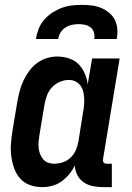

<svg xmlns="http://www.w3.org/2000/svg" viewBox="-20 -760 540 788"><path d="M439 8H403Q382 8 361.5 4Q341 0 324 -11.5Q307 -23 297.5 -41.5Q288 -60 287 -81Q278 -62 264 -45Q250 -28 232.5 -15.5Q215 -3 194.5 2.5Q174 8 154 8Q127 8 103 -0.5Q79 -9 63 -27Q47 -45 38.5 -68.5Q30 -92 26.5 -117.5Q23 -143 25 -169.5Q27 -196 31 -222L51 -342Q55 -364 60.5 -385.5Q66 -407 75.5 -427.5Q85 -448 98.5 -467Q112 -486 130.5 -500Q149 -514 171 -521Q193 -528 214 -528Q239 -528 262.5 -520.5Q286 -513 302 -497Q318 -481 327.5 -459Q337 -437 340 -414L358 -520H471L403 -108Q402 -104 402.5 -100Q403 -96 405.5 -93Q408 -90 411.5 -89Q415 -88 419 -88H439ZM202 -88Q220 -88 238 -94Q256 -100 270 -113.5Q284 -127 291.5 -144.5Q299 -162 302 -180L321 -300Q324 -314 325 -328.5Q326 -343 325.5 -357Q325 -371 321.5 -384.5Q318 -398 310 -409Q302 -420 289.5 -426Q277 -432 263 -432Q244 -432 224.5 -423.5Q205 -415 191.5 -399.5Q178 -384 171.5 -365Q165 -346 162 -327L142 -207Q140 -193 138.5 -179.5Q137 -166 138.5 -153Q140 -140 144.5 -128Q149 -116 157 -106.5Q165 -97 177 -92.5Q189 -88 202 -88ZM127 -600Q131 -621 138.5 -641Q146 -661 160.5 -678Q175 -695 194 -707.5Q213 -720 233 -727.5Q253 -735 274 -737.5Q295 -740 316 -740Q337 -740 357 -737.5Q377 -735 395 -727.5Q413 -720 428 -707.5Q443 -695 451.5 -678Q460 -661 461.5 -641Q463 -621 459 -600H367Q369 -614 365.5 -626.5Q362 -639 352.5 -647Q343 -655 330 -658Q317 -661 303 -661Q289 -661 275 -658Q261 -655 248.5 -647Q236 -639 228.5 -626.5Q221 -614 219 -600Z"/></svg>

Font: Iosevka
Style: Bold Italic
Weight: 700
Italic angle: -9°
Monospace: yes
Designer: Belleve Invis
Foundry: Belleve Invis
Version: Version 32.5.0; ttfautohint (v1.8.4)